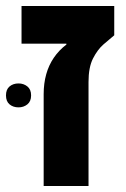

<svg xmlns="http://www.w3.org/2000/svg" viewBox="-52 -622 422 642"><path d="M94 0V-307Q94 -343 102.5 -373.5Q111 -404 128 -429Q145 -454 170 -473V-476H20V-602H330V-504Q314 -491 294 -473.5Q274 -456 259 -426.5Q244 -397 244 -348V0ZM-32 -303Q-32 -323 -20 -333Q-8 -343 10 -343Q27 -343 39.5 -333Q52 -323 52 -303Q52 -283 39.5 -273Q27 -263 10 -263Q-8 -263 -20 -273Q-32 -283 -32 -303Z"/></svg>

Font: Noto Sans
Style: Bold
Weight: 700
Designer: Monotype Design Team
Foundry: Monotype Imaging Inc.
Version: Version 2.000;GOOG;noto-source:20170915:90ef993387c0; ttfaut